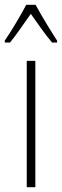

<svg xmlns="http://www.w3.org/2000/svg" viewBox="-42 -784 259 804"><path d="M107 -764H68C45 -720 2 -648 -22 -614V-606H0C26 -637 61 -690 87 -726C115 -687 148 -638 176 -606H197V-614C181 -638 132 -717 107 -764ZM106 0V-529H70V0Z"/></svg>

Font: Noto Sans Ethiopic ExtraCondensed ExtraLight
Style: Regular
Weight: 200
Width: 2
Designer: Monotype Design Team
Foundry: Monotype Imaging Inc.
Version: Version 2.102